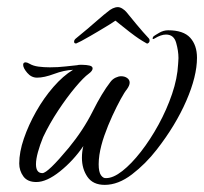

<svg xmlns="http://www.w3.org/2000/svg" viewBox="-20 -511 573 539"><path d="M274 8Q241 8 225.5 -14.5Q210 -37 210 -68Q210 -86 214 -101Q186 -60 148.5 -30Q111 0 82 0Q57 0 45.5 -16Q34 -32 34 -52Q34 -84 47 -122Q60 -160 81.5 -198Q103 -236 130 -267Q157 -298 185 -315Q160 -314 132 -303.5Q104 -293 84 -293Q68 -293 56.5 -306.5Q45 -320 45 -329Q45 -336 52 -336Q56 -336 63 -332Q73 -326 88 -324Q103 -322 120 -322Q143 -322 164.5 -324.5Q186 -327 197 -328Q200 -329 204 -329Q208 -329 212 -329Q222 -329 231 -327Q240 -325 240 -319Q240 -312 229 -304Q215 -294 191.5 -266Q168 -238 143.5 -201Q119 -164 101 -126Q92 -104 86.5 -84Q81 -64 81 -50Q81 -25 99 -25Q114 -25 173 -96Q214 -146 240 -198Q266 -250 290 -281Q296 -289 304.5 -293Q313 -297 320 -297Q330 -297 337 -292Q344 -287 344 -279Q344 -271 336 -260Q330 -253 319 -233Q308 -213 295.5 -186Q283 -159 273 -130.5Q263 -102 259 -76Q258 -69 257.5 -62.5Q257 -56 257 -50Q257 -28 263.5 -19Q270 -10 278 -11Q298 -11 323.5 -31Q349 -51 375.5 -85Q402 -119 425 -161Q448 -203 463 -247Q478 -291 480 -331Q480 -334 480.5 -338.5Q481 -343 481 -348Q481 -368 474.5 -391Q468 -414 446 -414Q432 -414 414 -403Q409 -400 408.5 -402.5Q408 -405 411 -409Q415 -412 427 -419Q439 -426 452 -426Q495 -426 514 -405Q533 -384 533 -349Q533 -297 503 -228Q473 -159 420 -91Q389 -51 350.5 -21.5Q312 8 274 8ZM193 -389Q188 -389 188 -394Q188 -399 193 -403Q208 -415 225 -429.5Q242 -444 257.5 -457.5Q273 -471 281 -477Q297 -491 311 -491Q317 -491 324 -486.5Q331 -482 335 -477Q343 -467 362.5 -443.5Q382 -420 398 -403Q400 -401 400 -397Q400 -393 397 -390.5Q394 -388 392 -389Q390 -390 380 -396Q370 -402 359 -410Q348 -418 343 -422Q337 -427 326 -435.5Q315 -444 304 -453Q291 -444 276.5 -435.5Q262 -427 254 -422Q247 -418 233.5 -410Q220 -402 208.5 -396Q197 -390 194 -389Z"/></svg>

Font: Birthstone
Style: Regular
Weight: 400
Designer: Robert E. Leuschke
Foundry: Robert E. Leuschke
Version: Version 1.013; ttfautohint (v1.8.3)